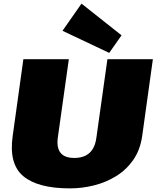

<svg xmlns="http://www.w3.org/2000/svg" viewBox="-20 -1027 864 1060"><path d="M366 13Q189 13 108.5 -54.5Q28 -122 50 -276L109 -700H360L299 -266Q292 -211 314.5 -183Q337 -155 390 -155Q497 -155 512 -266L573 -700H824L765 -276Q754 -199 715.5 -144Q677 -89 621 -54.5Q565 -20 499 -3.5Q433 13 366 13ZM651 -832 583 -735 325 -857 430 -1007Z"/></svg>

Font: Pathway Extreme 8pt Thin 12pt Black
Style: Italic
Weight: 900
Italic angle: -8°
Version: Version 1.001;gftools[0.9.26]